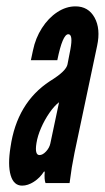

<svg xmlns="http://www.w3.org/2000/svg" viewBox="-20 -575 329 603"><path d="M49.5 8Q67.5 8 86.5 -4.2Q105.5 -16.5 118 -36H120.5Q118.5 -11 123 0H198.5Q202.5 -31 205.5 -49.2Q208.5 -67.5 214 -95L285 -431Q296.5 -484.5 277 -519.8Q257.5 -555 217 -555Q187.5 -555 159.8 -536.8Q132 -518.5 111.8 -487Q91.5 -455.5 83.5 -416.5L77 -386H160Q176.5 -467.5 194.5 -467.5Q210 -467.5 201 -419.5L192 -373Q190 -362.5 177 -349.8Q164 -337 136.5 -320Q33 -252 13 -113Q4 -57 13.5 -24.5Q23 8 49.5 8ZM104 -88Q88.5 -88 94.5 -125.5Q98 -148 109 -173.2Q120 -198.5 135.2 -220.5Q150.5 -242.5 165.5 -254L138 -124Q135 -110.5 124.5 -99.2Q114 -88 104 -88Z"/></svg>

Font: League Gothic SemiCondensed Italic
Style: Regular
Weight: 400
Width: 4
Designer: The League of Moveable Type
Version: Version 1.600; ttfautohint (v1.8.3)